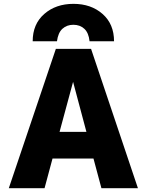

<svg xmlns="http://www.w3.org/2000/svg" viewBox="-20 -990 767 1012"><path d="M293.9 -294.9H435.5L365.2 -558.6ZM274.4 -732.4H460L707 2H514.6L472.7 -154.3H256.8L214.8 2H26.4ZM581.1 -772.5H452.1Q447.3 -817.4 424.3 -838.4Q401.4 -859.4 366.7 -859.4Q332 -859.4 309.1 -838.4Q286.1 -817.4 280.3 -772.5H152.3Q152.3 -863.3 213.4 -916.5Q274.4 -969.7 367.2 -969.7Q460 -969.7 520.5 -916.5Q581.1 -863.3 581.1 -772.5Z"/></svg>

Font: Gen Shin Gothic Heavy
Style: Bold
Weight: 900
Designer: [Source Han Sans]
Ryoko NISHIZUKA  (kana & ideographs); Paul D. Hunt (Latin, Greek & Cyrillic); Wenlong ZHANG  (bopomofo
Version: Version 1.002.20150607